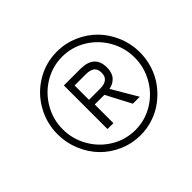

<svg xmlns="http://www.w3.org/2000/svg" viewBox="-162 -946 1199 1199"><g transform="rotate(-45 438.0 -346.0)"><path d="M461.9 23.9Q388.2 23.9 320.8 -5.4Q253.4 -34.7 205.1 -84.2Q156.7 -133.8 127.9 -202.4Q99.1 -271 99.1 -346.2Q99.1 -446.3 147.7 -531.5Q196.3 -616.7 279.8 -666.3Q363.3 -715.8 461.9 -715.8Q535.6 -715.8 603 -686.5Q670.4 -657.2 719 -607.7Q767.6 -558.1 796.4 -489.7Q825.2 -421.4 825.2 -346.2Q825.2 -286.1 806.9 -229.5Q788.6 -172.9 754.9 -127.4Q721.2 -82 676.5 -47.9Q631.8 -13.7 576.4 5.1Q521 23.9 461.9 23.9ZM303.7 -65.7Q377 -22 461.9 -22Q546.9 -22 619.9 -65.7Q692.9 -109.4 735.8 -184.3Q778.8 -259.3 778.8 -346.2Q778.8 -433.1 735.8 -507.8Q692.9 -582.5 619.9 -626.2Q546.9 -669.9 461.9 -669.9Q377 -669.9 303.7 -626.2Q230.5 -582.5 187.3 -507.8Q144 -433.1 144 -346.2Q144 -259.3 187.3 -184.3Q230.5 -109.4 303.7 -65.7ZM342.8 -149.9V-535.2H487.8Q612.8 -535.2 612.8 -423.8Q612.8 -377 589.1 -350.8Q565.4 -324.7 528.8 -318.8L627.9 -149.9H566.9L480 -314.9H395V-149.9ZM390.1 -360.8H487.8Q565.9 -360.8 565.9 -423.8Q565.9 -457.5 546.9 -472.7Q527.8 -487.8 487.8 -487.8H390.1Z"/></g></svg>

Font: HK Grotesk Light Italic
Style: Regular
Weight: 300
Italic angle: -13°
Designer: Alfredo Marco Pradil and Stefan Peev
Foundry: Hanken Design Co.
Version: Version 1.000;PS 001.000;hotconv 1.0.88;makeotf.lib2.5.64775